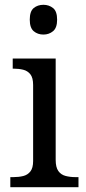

<svg xmlns="http://www.w3.org/2000/svg" viewBox="-20 -780 360 800"><path d="M23 0V-42H36Q58 -42 76.5 -46.5Q95 -51 106.5 -65.5Q118 -80 118 -109V-426Q118 -456 106.5 -470.5Q95 -485 76.5 -489.5Q58 -494 36 -494H33V-536H212V-114Q212 -83 223 -67.5Q234 -52 253 -47Q272 -42 294 -42H307V0ZM161 -636Q137 -636 120.5 -650Q104 -664 104 -698Q104 -733 120.5 -746.5Q137 -760 161 -760Q184 -760 201 -746.5Q218 -733 218 -698Q218 -664 201 -650Q184 -636 161 -636Z"/></svg>

Font: Noto Serif Bengali
Style: Regular
Weight: 400
Designer: Juan Bruce, Universal Thirst, Indian Type Foundry and the Monotype Design Team.
Foundry: Monotype Imaging Inc.
Version: Version 2.003